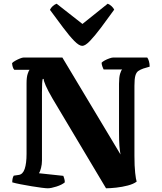

<svg xmlns="http://www.w3.org/2000/svg" viewBox="-20 -1014 870 1034"><path d="M237 0Q228 0 204 -3Q180 -6 150 -11Q120 -16 91.5 -21.5Q63 -27 46 -32Q46 -55 54 -68L81 -72Q103 -75 113 -104.5Q123 -134 123 -186V-565Q123 -598 129 -616Q135 -634 139 -638H57Q47 -649 45 -674Q50 -680 62.5 -687Q75 -694 87.5 -699Q100 -704 106 -704H316L629 -182Q625 -203 623 -229Q621 -255 621 -307V-563Q621 -597 626.5 -616Q632 -635 638 -640H538Q536 -644 532 -654Q528 -664 527 -676Q532 -682 544 -688.5Q556 -695 569 -699.5Q582 -704 588 -704H773Q778 -698 782 -684.5Q786 -671 786 -655L752 -645Q735 -639 724.5 -631.5Q714 -624 709 -606.5Q704 -589 704 -552V-175Q704 -119 708 -83Q712 -47 716 -36Q699 -23 668.5 -15Q638 -7 605.5 -3.5Q573 0 551 0L263 -483Q238 -526 226.5 -552.5Q215 -579 215 -589H210Q208 -582 207 -565Q206 -548 206 -517V-149Q206 -129 201 -109.5Q196 -90 190 -81L321 -67Q322 -64 325.5 -54Q329 -44 329 -32Q314 -19 284.5 -9.5Q255 0 237 0ZM423 -767Q406 -767 380 -793.5Q354 -820 321 -864Q288 -908 249 -961Q254 -972 264 -981Q274 -990 285 -994L424 -885L560 -994Q571 -990 581 -980.5Q591 -971 595 -962Q557 -909 523.5 -864.5Q490 -820 464.5 -793.5Q439 -767 423 -767Z"/></svg>

Font: Texturina ExtraBold
Style: Regular
Weight: 800
Designer: Guillermo Torres Carreño
Foundry: Omnibus-Type
Version: Version 1.002; ttfautohint (v1.8.3)